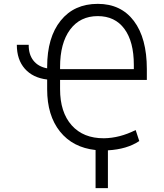

<svg xmlns="http://www.w3.org/2000/svg" viewBox="-20 -757 838 980"><path d="M65.9 -528.3H126.5Q126 -479 150.6 -447.8Q175.3 -416.5 220.7 -408.2V-416Q220.7 -565.9 289.6 -651.6Q358.4 -737.3 479 -737.3Q597.7 -737.3 663.6 -649.7Q729.5 -562 729.5 -404.3V-349.1H286.6V-302.2Q286.6 -184.1 345.9 -117.4Q405.3 -50.8 510.3 -51.3Q590.8 -52.2 672.4 -93.3L690.9 -37.1Q627.9 4.9 530.8 10.3V203.1H467.8V8.8Q351.6 -3.9 286.1 -85.7Q220.7 -167.5 220.7 -301.3V-351.1Q147.5 -359.9 106.7 -406.2Q65.9 -452.6 65.9 -528.3ZM286.6 -404.3H663.1V-425.8Q663.1 -544.4 615 -609.6Q566.9 -674.8 479 -674.8Q388.7 -674.8 337.6 -605.7Q286.6 -536.6 286.6 -415Z"/></svg>

Font: Interop Light
Style: Regular
Weight: 300
Designer: Rasmus Andersson, Google, Jang Haemin
Foundry: jhaemin
Version: Version 1.007